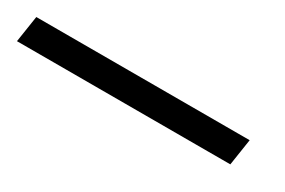

<svg xmlns="http://www.w3.org/2000/svg" viewBox="-0 -70 672 452"><g transform="rotate(30 335.5 156.0)"><path d="M26 120 15 192H595L606 120Z"/></g></svg>

Font: Charger Pro
Style: Obl
Weight: 400
Designer: Jasper
Foundry: Cannot Into Space Fonts
Version: Version 1.09